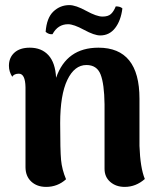

<svg xmlns="http://www.w3.org/2000/svg" viewBox="-20 -718 628 753"><path d="M186 -584Q172 -582 159 -593Q163 -648 189.5 -673Q216 -698 252 -698Q277 -698 318 -675.5Q359 -653 382 -653Q404 -653 415 -663Q426 -673 434 -693Q452 -693 460 -685Q454 -637 431.5 -608Q409 -579 373 -579Q350 -579 309.5 -601Q269 -623 247 -623Q207 -623 186 -584ZM527 -146Q530 -60 548 -16Q513 15 469 15Q435 15 412.5 -4.5Q390 -24 390 -56V-309Q389 -389 374.5 -426Q360 -463 319 -463Q272 -463 244 -404.5Q216 -346 216 -235Q216 -128 219.5 -90.5Q223 -53 239 -15Q206 15 161 15Q125 15 102.5 -6Q80 -27 80 -63V-376Q79 -429 54 -429Q35 -429 28 -417Q15 -437 15 -460Q15 -492 36.5 -511.5Q58 -531 97 -531Q143 -531 170 -501.5Q197 -472 200 -413Q241 -531 366 -531Q527 -531 527 -331Z"/></svg>

Font: Arima Koshi Bold
Style: Regular
Weight: 700
Designer: Joana Correia and Natanael Gama
Foundry: NDISCOVER
Version: Version 1.019;PS 001.019;hotconv 1.0.88;makeotf.lib2.5.64775